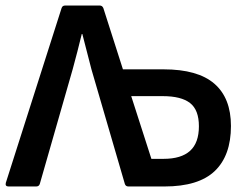

<svg xmlns="http://www.w3.org/2000/svg" viewBox="-21 -675 891 695"><path d="M10 0Q-3 0 0 -13L202 -646Q205 -655 215 -655H340Q349 -655 353 -646L424 -424H571Q695 -424 755 -372Q815 -320 815 -219Q815 -112 756.5 -56Q698 0 574 0H444Q434 0 431 -9L310 -424Q302 -456 293.5 -488Q285 -520 277 -552H275Q267 -520 259 -488Q251 -456 242 -424L123 -9Q120 0 110 0ZM527 -100H571Q635 -100 667 -129Q699 -158 699 -218Q699 -277 667 -302Q635 -327 568 -327H454Z"/></svg>

Font: Sofia Sans Semi Condensed
Style: Bold
Weight: 700
Designer: Botio Nikoltchev, Ani Petrova
Foundry: lettersoup
Version: Version 4.100; ttfautohint (v1.8.4.7-5d5b)